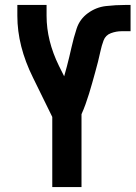

<svg xmlns="http://www.w3.org/2000/svg" viewBox="-20 -755 547 775"><path d="M191 0V-283L113 -442Q50 -569 50 -691V-735H168V-691Q168 -591 218 -489L239 -447Q245 -467 250 -487Q260 -525 268.5 -563.5Q277 -602 289.5 -640Q302 -678 335 -702Q368 -726 407.5 -730.5Q447 -735 486 -735H490H497H507V-629H489H471Q449 -629 427.5 -621Q406 -613 398 -591.5Q390 -570 385.5 -548.5Q381 -527 375.5 -505.5Q370 -484 364 -462.5Q358 -441 352 -419.5Q346 -398 339.5 -377Q333 -356 325.5 -335Q318 -314 309 -294V0Z"/></svg>

Font: Iosevka SS01
Style: Bold
Weight: 700
Monospace: yes
Designer: Belleve Invis
Foundry: Belleve Invis
Version: 2.3.3; ttfautohint (v1.8.3)